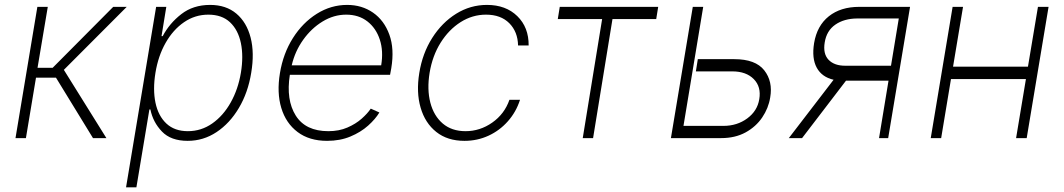

<svg xmlns="http://www.w3.org/2000/svg" viewBox="-20 -574 4422 798"><path d="M44.4 0 135.3 -545.5H178.6L136 -292.3H198.9L450.6 -545.5H506.7L245.4 -283.7L422.2 0H366.5L212.7 -251.1H129.6L87.7 0Z M503.9 204.5 628.9 -545.5H671.2L651.3 -423.7H656.2Q683.9 -476.6 733.3 -515.1Q782.7 -553.6 853.3 -553.6Q919.4 -553.6 962.4 -517.4Q1005.3 -481.2 1021.7 -417.6Q1038 -354 1024.1 -271.3Q1010.7 -188.9 972.8 -125.2Q935 -61.4 880.1 -25Q825.3 11.4 759.9 11.4Q690.3 11.4 653.1 -27.3Q615.8 -66.1 605.1 -119H600.9L546.9 204.5ZM626.1 -271.7Q614.7 -202.1 626.2 -147Q637.8 -92 671.7 -60.4Q705.6 -28.8 760.7 -28.8Q816.4 -28.8 862.2 -60.9Q908 -93 938.9 -148.1Q969.8 -203.1 981.2 -271.7Q992.5 -340.2 981.2 -394.9Q969.8 -449.6 936.1 -481.4Q902.3 -513.1 845.9 -513.1Q790.5 -513.1 744.9 -481.7Q699.2 -450.3 668.3 -395.8Q637.4 -341.3 626.1 -271.7Z M1339.5 11.4Q1265.6 11.4 1217 -25.2Q1168.3 -61.8 1149.1 -125.4Q1130 -188.9 1143.5 -270.2Q1157 -351.9 1197.4 -415.8Q1237.9 -479.8 1296.7 -516.7Q1355.5 -553.6 1422.9 -553.6Q1484 -553.6 1530.4 -521.5Q1576.7 -489.3 1598.2 -430.2Q1619.7 -371.1 1606.2 -290.1L1601.2 -263.1H1184.7Q1168.3 -158.7 1209.2 -93.7Q1250 -28.8 1344.8 -28.8Q1389.2 -28.8 1423.8 -43.9Q1458.5 -58.9 1483 -80.6Q1507.5 -102.3 1521 -122.5L1556.8 -106.5Q1540.5 -79.2 1509.9 -51.8Q1479.4 -24.5 1436.4 -6.6Q1393.5 11.4 1339.5 11.4ZM1192.5 -302.6H1564.3Q1574.2 -361.5 1558.6 -409.3Q1543 -457 1506.9 -485.1Q1470.9 -513.1 1418.7 -513.1Q1367.5 -513.1 1320.8 -484.7Q1274.1 -456.3 1240.1 -408.6Q1206 -360.8 1192.5 -302.6Z M1910.5 11.4Q1839.8 11.4 1793.3 -25.6Q1746.8 -62.5 1728.2 -126.4Q1709.5 -190.3 1722.7 -271Q1735.8 -352.3 1776.3 -416.2Q1816.8 -480.1 1875.9 -516.9Q1935 -553.6 2003.9 -553.6Q2082.4 -553.6 2130.1 -506.9Q2177.9 -460.2 2177.2 -384.9H2133.2Q2132.1 -441.8 2096.8 -477.5Q2061.4 -513.1 2000 -513.1Q1943.5 -513.1 1894.5 -482.1Q1845.5 -451 1811.4 -396.7Q1777.3 -342.3 1765.6 -271.7Q1754.3 -202.4 1768.6 -147.4Q1783 -92.3 1820.3 -60.5Q1857.6 -28.8 1914.8 -28.8Q1975.1 -28.8 2025.9 -64.5Q2076.7 -100.1 2097.3 -159.1H2141.3Q2125 -108.3 2090.7 -69.8Q2056.5 -31.2 2010.1 -9.9Q1963.8 11.4 1910.5 11.4Z M2298.3 -494.7 2306.5 -545.5H2715.6L2707.4 -494.7H2525.6L2445 0H2402L2482.6 -494.7Z M2880.3 -328.1H3032Q3120 -328.1 3156.4 -281.8Q3192.8 -235.4 3181.1 -168.7Q3174 -124.3 3147.9 -85.8Q3121.8 -47.2 3078.7 -23.6Q3035.5 0 2977.3 0H2768.5L2859.4 -545.5H2902.7L2820.7 -50.8H2986.5Q3043.7 -50.8 3085.8 -81.9Q3127.8 -112.9 3135.7 -161.6Q3144.5 -213.1 3112.9 -245.2Q3081.3 -277.3 3023.8 -277.3H2872.2Z M3633.5 0 3672.9 -238.6H3496.1L3313.6 0H3258.5L3444.6 -242.5Q3396 -253.6 3374.6 -292.6Q3353.3 -331.7 3363.6 -394.9Q3375.7 -467.3 3424.9 -506.4Q3474.1 -545.5 3551.1 -545.5H3762.4L3671.5 0ZM3683.2 -300.8 3715.6 -497.2H3542.3Q3488.3 -496.8 3451.9 -471.6Q3415.5 -446.4 3407.7 -397.7Q3399.9 -350.5 3423.8 -325.5Q3447.8 -300.4 3494.3 -300.8Z M4252.5 -296.9 4250 -282.3 4294 -545.5H4338.1L4247.2 0H4203.1L4244 -245.4H3932.5L3891.7 0H3848.4L3939.3 -545.5H3982.6L3941.1 -296.9Z"/></svg>

Font: Inter UI Extra Light
Style: Italic
Weight: 200
Italic angle: -9.39999°
Designer: Rasmus Andersson
Foundry: rsms
Version: 3.2;8d6f07862